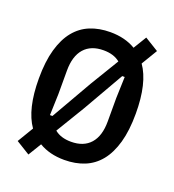

<svg xmlns="http://www.w3.org/2000/svg" viewBox="-143 -859 927 1020"><g transform="rotate(20 320.5 -349.0)"><path d="M321 12Q238 12 178 -24L133 50L55 2L109 -88Q47 -176 47 -349Q47 -445 66.5 -513.5Q86 -582 121.5 -625.5Q157 -669 207.5 -689.5Q258 -710 321 -710Q404 -710 464 -674L509 -748L587 -700L533 -610Q595 -522 595 -349Q595 -253 575.5 -184.5Q556 -116 520.5 -72.5Q485 -29 434.5 -8.5Q384 12 321 12ZM183 -186 315 -416 413 -578Q378 -607 320 -607Q249 -607 211 -564Q173 -521 173 -439V-306L169 -186ZM229 -120Q264 -91 322 -91Q393 -91 431 -134Q469 -177 469 -259V-392L473 -512H459L327 -282Z"/></g></svg>

Font: IBM Plex Sans Cond SmBld
Style: Regular
Weight: 600
Width: 3
Designer: Mike Abbink, Paul van der Laan, Pieter van Rosmalen
Foundry: Bold Monday
Version: Version 1.3